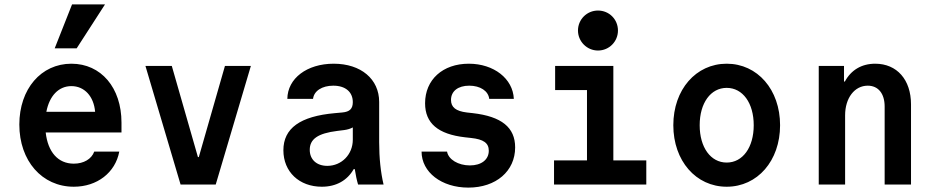

<svg xmlns="http://www.w3.org/2000/svg" viewBox="-20 -840 4240 874"><path d="M188 -237H533V-282C533 -441 440 -550 305 -550C167 -550 68 -435 68 -273C68 -108 171 10 316 10C422 10 505 -54 523 -150H409C397 -116 361 -95 316 -95C244 -95 198 -148 188 -237ZM305 -448C364 -448 407 -402 413 -331H191C205 -404 247 -448 305 -448ZM458 -820H308L229 -620H329Z M802 0H962L1122 -540H1004L885 -125H881L762 -540H642Z M1586 -375C1586 -345 1572 -331 1538 -328L1505 -325C1346 -311 1270 -256 1270 -156C1270 -58 1342 10 1445 10C1511 10 1561 -19 1590 -70H1595C1599 -44 1604 -20 1610 0H1726C1713 -55 1706 -120 1706 -193V-376C1706 -480 1623 -550 1499 -550C1377 -550 1289 -483 1288 -390H1405C1409 -426 1446 -450 1497 -450C1553 -450 1586 -421 1586 -375ZM1470 -85C1421 -85 1390 -114 1390 -158C1390 -207 1427 -233 1515 -244L1547 -248C1562 -250 1575 -254 1586 -260V-204C1586 -137 1535 -85 1470 -85Z M1899 -150C1899 -56 1990 14 2112 14C2238 14 2325 -61 2325 -169C2325 -260 2263 -310 2132 -325L2105 -328C2055 -334 2033 -352 2033 -385C2033 -425 2065 -450 2116 -450C2166 -450 2203 -426 2207 -390H2319C2315 -482 2228 -550 2114 -550C1995 -550 1915 -477 1915 -370C1915 -279 1974 -229 2097 -215L2124 -212C2181 -206 2205 -189 2205 -154C2205 -113 2171 -87 2119 -87C2066 -87 2021 -114 2015 -150Z M2502 0H2922V-110H2772V-540H2507V-430H2652V-110H2502ZM2611 -701C2611 -651 2652 -610 2702 -610C2753 -610 2793 -651 2793 -701C2793 -752 2753 -792 2702 -792C2652 -792 2611 -752 2611 -701Z M3288 10C3428 10 3531 -108 3531 -270C3531 -432 3428 -550 3288 -550C3148 -550 3045 -432 3045 -270C3045 -108 3148 10 3288 10ZM3288 -100C3215 -100 3165 -169 3165 -270C3165 -371 3215 -440 3288 -440C3361 -440 3411 -371 3411 -270C3411 -169 3361 -100 3288 -100Z M3707 0H3827V-315C3827 -394 3870 -450 3930 -450C3978 -450 4007 -414 4007 -355V0H4127V-365C4127 -477 4063 -550 3964 -550C3902 -550 3854 -521 3826 -469H3822V-540H3707Z"/></svg>

Font: CommitMono
Style: Bold
Weight: 700
Monospace: yes
Designer: Eigil Nikolajsen
Foundry: Eigil Nikolajsen
Version: Version 1.143